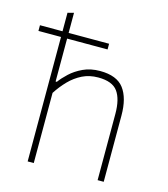

<svg xmlns="http://www.w3.org/2000/svg" viewBox="-116 -825 796 912"><g transform="rotate(15 281.5 -369.5)"><path d="M-6 -612V-640Q35.5 -640 73.2 -640Q111 -640 143 -640H185Q217.5 -640 255.2 -640Q293 -640 334 -640V-612Q293 -612 255.2 -612Q217.5 -612 185 -612H143Q111 -612 73.2 -612Q35.5 -612 -6 -612ZM105 0Q105 -56.5 105 -108.5Q105 -160.5 105 -221V-494Q105 -558 105 -617.2Q105 -676.5 105 -731L135 -739Q135 -678.5 135 -618.2Q135 -558 135 -494V-401H141Q156 -422 181.8 -446Q207.5 -470 243.8 -487Q280 -504 327 -504Q409.5 -504 444.2 -457.8Q479 -411.5 479 -326Q479 -294 479 -271.8Q479 -249.5 479 -221Q479 -163.5 479 -110Q479 -56.5 479 0H449Q449 -56.5 449 -110Q449 -163.5 449 -221V-326Q449 -398 422.5 -435Q396 -472 326 -472Q283 -472 248.2 -454.8Q213.5 -437.5 185.5 -408.8Q157.5 -380 135 -345V-221Q135 -160.5 135 -108.5Q135 -56.5 135 0Z"/></g></svg>

Font: Commissioner Thin
Style: Regular
Weight: 100
Designer: Kostas Bartsokas
Foundry: Kostas Bartsokas
Version: Version 1.001;gftools[0.9.23]